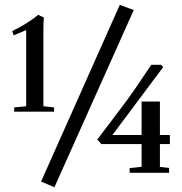

<svg xmlns="http://www.w3.org/2000/svg" viewBox="-20 -719 759 799"><path d="M206.5 60.1 150.9 36.6 478.5 -698.7 536.6 -677.2ZM39.1 -254.4V-272L88.9 -276.9V-593.8L37.1 -571.8L30.8 -589.4Q100.1 -624 138.7 -657.2L162.6 -646Q160.6 -628.9 160.6 -597.2V-276.9L205.1 -272V-254.4ZM519.5 0V-19.5L569.3 -24.9V-119.6H401.9L384.8 -138.2L495.6 -284.7Q534.7 -336.4 609.4 -449.2H650.9L659.2 -439.9L447.8 -157.2H569.3V-296.4H645.5V-157.2H687V-119.6H645.5V-24.4L683.6 -20V0Z"/></svg>

Font: Elstob SemiBold
Style: Regular
Weight: 600
Designer: Peter S. Baker
Version: Version 1.015